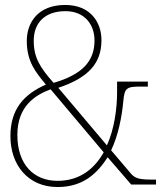

<svg xmlns="http://www.w3.org/2000/svg" viewBox="-20 -744 653 774"><path d="M212 10C317 10 373 -47 414 -110L509 0H609V-20H596C544 -20 525 -24 508 -44L428 -138C457 -199 471 -272 477 -335C482 -392 491 -395 553 -395H576V-415H452V-372C452 -307 441 -224 411 -158L215 -390C338 -431 389 -490 389 -582C389 -656 343 -724 243 -724C132 -724 88 -652 88 -579C88 -496 123 -454 165 -403C74 -363 22 -302 22 -195C22 -79 93 10 212 10ZM196 -410C141 -472 116 -512 116 -580C116 -651 160 -699 244 -699C322 -699 361 -644 361 -581C361 -498 313 -444 196 -410ZM212 -15C117 -15 50 -80 50 -200C50 -315 120 -360 184 -384L398 -130C361 -64 302 -15 212 -15Z"/></svg>

Font: Noto Serif Armenian SemiCondensed Thin
Style: Regular
Weight: 100
Width: 4
Designer: Monotype Design Team
Foundry: Monotype Imaging Inc.
Version: Version 2.008